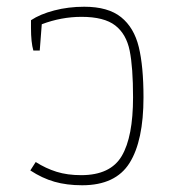

<svg xmlns="http://www.w3.org/2000/svg" viewBox="-20 -540 513 570"><path d="M70 -34 86 -59Q116 -40 148 -30Q180 -20 221 -20Q308 -20 341.5 -77Q375 -134 375 -251Q375 -340 365 -389.5Q355 -439 322 -464.5Q289 -490 222 -490Q162 -490 104 -468L98 -390H79Q72 -414 72 -457V-480Q99 -498 141 -509Q183 -520 230 -520Q301 -520 339.5 -489Q378 -458 392 -400.5Q406 -343 406 -251Q406 -122 364.5 -56Q323 10 224 10Q178 10 141.5 -0.5Q105 -11 70 -34Z"/></svg>

Font: Athiti ExtraLight
Style: Regular
Weight: 275
Designer: CadsonDemak Team
Foundry: CadsonDemak
Version: Version 1.033